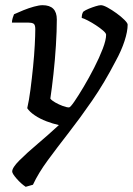

<svg xmlns="http://www.w3.org/2000/svg" viewBox="-20 -520 512 740"><path d="M79 200Q61 188 44 168.5Q27 149 27 141Q27 126 55 98Q83 70 125 34.5Q167 -1 207 -38Q184 -43 159 -52.5Q134 -62 114 -75.5Q94 -89 85 -103Q92 -133 97.5 -175.5Q103 -218 107.5 -263Q112 -308 114 -346.5Q116 -385 116 -408Q116 -425 109 -429Q102 -433 88 -433H26Q26 -441 29 -451Q32 -461 34 -465Q49 -472 70 -480.5Q91 -489 111 -494.5Q131 -500 144 -500Q199 -500 199 -445Q199 -401 195.5 -345Q192 -289 186 -234.5Q180 -180 174 -140Q179 -133 193 -125Q207 -117 222 -111.5Q237 -106 246 -106Q251 -106 266.5 -128.5Q282 -151 302.5 -185.5Q323 -220 343 -259Q363 -298 376 -332Q389 -366 389 -386Q389 -392 377.5 -402Q366 -412 350 -422.5Q334 -433 318.5 -441Q303 -449 295 -451Q295 -466 301 -475Q309 -481 322.5 -486.5Q336 -492 349 -496Q362 -500 369 -500Q378 -500 394.5 -491Q411 -482 429 -469Q447 -456 459.5 -443.5Q472 -431 472 -425Q472 -399 460 -362Q448 -325 426 -285Q382 -200 335 -132Q288 -64 244 -7.5Q200 49 164 98Q128 147 107 192Z"/></svg>

Font: Texturina
Style: Italic
Weight: 400
Italic angle: -11°
Designer: Guillermo Torres Carreño
Foundry: Omnibus-Type
Version: Version 1.002; ttfautohint (v1.8.3)